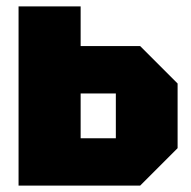

<svg xmlns="http://www.w3.org/2000/svg" viewBox="-20 -580 598 600"><path d="M38 0V-560H232V-436H418L535 -319V-117L418 0ZM232 -148H342V-288H232Z"/></svg>

Font: Tektur SemiCondensed ExtraBold
Style: Regular
Weight: 800
Width: 4
Designer: Adam Jagosz
Foundry: Adam Jagosz
Version: Version 1.005;gftools[0.9.30]